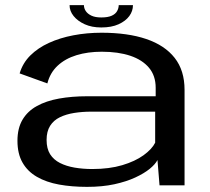

<svg xmlns="http://www.w3.org/2000/svg" viewBox="-20 -722 818 748"><path d="M319 6Q378.5 6 425.5 -4.2Q472.5 -14.5 507 -30.5Q541.5 -46.5 563.2 -64.2Q585 -82 593.5 -98.5L601.5 0H699V-372Q699 -447.5 660.5 -496.5Q622 -545.5 549.8 -570Q477.5 -594.5 375.5 -594.5Q318.5 -594.5 266 -584.5Q213.5 -574.5 170.8 -555Q128 -535.5 98.2 -506Q68.5 -476.5 56.5 -436L164.5 -397Q175 -438.5 204.5 -466Q234 -493.5 278 -507Q322 -520.5 376.5 -520.5Q440.5 -520.5 487.5 -504.8Q534.5 -489 560.5 -458Q586.5 -427 586.5 -380V-347H319.5Q260 -347 210 -338Q160 -329 123.8 -309Q87.5 -289 67.8 -255.8Q48 -222.5 48 -173.5Q48 -123 67.8 -88.5Q87.5 -54 124 -33Q160.5 -12 210 -3Q259.5 6 319 6ZM339.5 -63.5Q303 -63.5 270.8 -69Q238.5 -74.5 213.8 -87Q189 -99.5 175.2 -121.2Q161.5 -143 161.5 -177Q161.5 -210 175.2 -231.8Q189 -253.5 213.2 -265.2Q237.5 -277 269 -282Q300.5 -287 335.5 -287H584.5V-166Q572 -141 539.2 -117.2Q506.5 -93.5 456.2 -78.5Q406 -63.5 339.5 -63.5ZM374.5 -615Q414.5 -615 442 -627.5Q469.5 -640 483.8 -659.5Q498 -679 498 -702H442.5Q442.5 -690 436.2 -678.8Q430 -667.5 415.2 -660.8Q400.5 -654 374.5 -654Q351 -654 336.2 -661Q321.5 -668 314.2 -678.8Q307 -689.5 307 -702H251Q251 -679 266.8 -659.5Q282.5 -640 310 -627.5Q337.5 -615 374.5 -615Z"/></svg>

Font: Anybody Expanded
Style: Regular
Weight: 400
Width: 7
Version: Version 1.113;gftools[0.9.25]